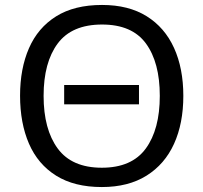

<svg xmlns="http://www.w3.org/2000/svg" viewBox="-20 -745 821 775"><path d="M720 -358Q720 -247 682.5 -164.5Q645 -82 571.5 -36Q498 10 391 10Q280 10 206.5 -36Q133 -82 97 -165Q61 -248 61 -359Q61 -468 97 -550.5Q133 -633 206.5 -679Q280 -725 392 -725Q499 -725 572 -679.5Q645 -634 682.5 -551.5Q720 -469 720 -358ZM156 -358Q156 -223 213 -145.5Q270 -68 391 -68Q512 -68 568.5 -145.5Q625 -223 625 -358Q625 -493 569 -569.5Q513 -646 392 -646Q270 -646 213 -569.5Q156 -493 156 -358ZM541 -402V-324H239V-402Z"/></svg>

Font: Apis
Style: Regular
Weight: 400
Designer: Monotype Design Team
Foundry: Monotype Imaging Inc.
Version: Version 2.000; build 0001